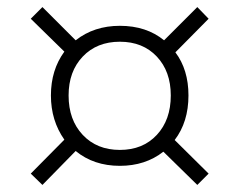

<svg xmlns="http://www.w3.org/2000/svg" viewBox="-20 -601 640 543"><path d="M513 -331Q513 -256 474 -205L570 -110L538 -78L442 -172Q391 -132 319 -132Q245 -132 194 -174L100 -78L67 -110L162 -206Q124 -260 124 -331Q124 -403 162 -455L67 -548L100 -581L194 -487Q246 -528 319 -528Q394 -528 444 -487L538 -581L570 -548L476 -453Q513 -404 513 -331ZM463 -331Q463 -399 423.5 -441Q384 -483 319 -483Q254 -483 214 -441Q174 -399 174 -331Q174 -262 214 -219.5Q254 -177 319 -177Q384 -177 423.5 -219.5Q463 -262 463 -331Z"/></svg>

Font: Elaine Sans Light
Style: Italic
Weight: 300
Italic angle: -13°
Designer: Wei Huang
Foundry: Wei Huang
Version: Version 2.001;December 24, 2019;FontCreator 12.0.0.2547 64-b